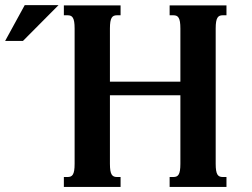

<svg xmlns="http://www.w3.org/2000/svg" viewBox="-138 -737 992 757"><path d="M337.4 -715.8V-676.8H323.2Q315.9 -676.8 310.8 -674.6Q305.7 -672.4 302.2 -666.7Q298.8 -661.1 297.1 -650.9Q295.4 -640.6 295.4 -624.5V-415H573.2V-624.5Q573.2 -640.6 571.5 -650.9Q569.8 -661.1 566.4 -666.7Q563 -672.4 557.9 -674.6Q552.7 -676.8 545.4 -676.8H530.8V-715.8H754.9V-676.8H740.2Q732.9 -676.8 727.8 -674.6Q722.7 -672.4 719.2 -666.7Q715.8 -661.1 714.1 -650.9Q712.4 -640.6 712.4 -624.5V-91.3Q712.4 -75.2 714.1 -64.9Q715.8 -54.7 719.2 -49.1Q722.7 -43.5 727.8 -41.3Q732.9 -39.1 740.2 -39.1H754.9V0H530.8V-39.1H545.4Q552.7 -39.1 557.9 -41.3Q563 -43.5 566.4 -49.1Q569.8 -54.7 571.5 -64.9Q573.2 -75.2 573.2 -91.3V-361.3H295.4V-91.3Q295.4 -75.2 297.1 -64.9Q298.8 -54.7 302.2 -49.1Q305.7 -43.5 310.8 -41.3Q315.9 -39.1 323.2 -39.1H337.4V0H113.8V-39.1H128.4Q135.7 -39.1 140.9 -41.3Q146 -43.5 149.4 -49.1Q152.8 -54.7 154.5 -64.9Q156.2 -75.2 156.2 -91.3V-624.5Q156.2 -640.6 154.5 -650.9Q152.8 -661.1 149.4 -666.7Q146 -672.4 140.9 -674.6Q135.7 -676.8 128.4 -676.8H113.8V-715.8ZM-40.5 -716.8H92.8L-47.4 -575.7H-117.7Z"/></svg>

Font: Arian AMU Serif
Style: Bold
Weight: 700
Designer: Ruben Hakobyan (Tarumian)
Foundry: Ruben Hakobyan (Tarumian)
Version: Version 1.002